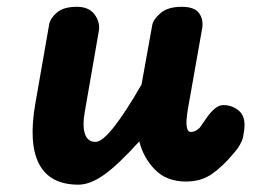

<svg xmlns="http://www.w3.org/2000/svg" viewBox="-20 -520 738 550"><path d="M204.5 9Q123 9 92 -50.2Q61 -109.5 81.5 -225L121 -451Q124 -467.5 143 -484Q162 -500.5 200.5 -500.5Q235 -500.5 251.2 -478.2Q267.5 -456 263 -430.5L223.5 -203.5Q215.5 -160 223.2 -136.8Q231 -113.5 253.5 -113.5Q272.5 -113.5 306 -155.8Q339.5 -198 385.5 -278L416 -447.5Q418.5 -464 439.5 -482.2Q460.5 -500.5 500.5 -500.5Q537.5 -500.5 550.5 -482Q563.5 -463.5 559 -438L518.5 -209Q515.5 -191.5 514.5 -178.8Q513.5 -166 514.8 -158Q516 -150 519 -146Q522 -142 526.5 -142Q534.5 -142 541.5 -146Q548.5 -150 552 -154L573 -184Q583 -198.5 595.2 -208.8Q607.5 -219 620 -219Q643.5 -219 662 -204.8Q680.5 -190.5 680.5 -161.5Q680.5 -148 676.2 -127.5Q672 -107 650.5 -82Q618 -43 587 -21.5Q556 0 513 0Q457 0 423.8 -34.2Q390.5 -68.5 379 -115Q319 -48.5 278.8 -19.8Q238.5 9 204.5 9Z"/></svg>

Font: Edu VIC WA NT Hand Pre
Style: Regular
Weight: 400
Designer: Tina and Corey Anderson, Eben Sorkin, Mirko Velimirovic
Foundry: Google for Education
Version: Version 1.000